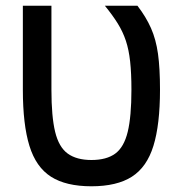

<svg xmlns="http://www.w3.org/2000/svg" viewBox="-20 -638 640 672"><path d="M300 14Q211 14 158.5 -19.5Q106 -53 83 -127.5Q60 -202 60 -324V-618H160V-324Q160 -230 173 -176.5Q186 -123 217 -100.5Q248 -78 300 -78Q353 -78 383.5 -100.5Q414 -123 427 -176.5Q440 -230 440 -324Q440 -381 435.5 -422.5Q431 -464 420.5 -495.5Q410 -527 392 -556Q374 -585 347 -618H461Q491 -579 508.5 -539.5Q526 -500 533 -449.5Q540 -399 540 -324Q540 -202 517 -127.5Q494 -53 441.5 -19.5Q389 14 300 14Z"/></svg>

Font: Victor Mono
Style: Bold
Weight: 700
Monospace: yes
Designer: Rune Bjørnerås
Version: Version 1.561;gftools[0.9.30]